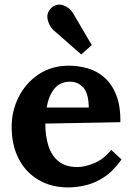

<svg xmlns="http://www.w3.org/2000/svg" viewBox="-20 -803 578 839"><path d="M278 16Q205 16 149 -16.5Q93 -49 62 -108.5Q31 -168 31 -249Q31 -319 62 -380Q93 -441 149.5 -478.5Q206 -516 281 -516Q323 -516 363 -504.5Q403 -493 435.5 -465Q468 -437 487.5 -389Q507 -341 506 -269L178 -263Q178 -209 191.5 -166Q205 -123 236 -98Q267 -73 319 -73Q349 -73 390.5 -89.5Q432 -106 466 -148L511 -106Q475 -55 434 -28.5Q393 -2 352.5 7Q312 16 278 16ZM184 -333H368Q367 -395 344 -420.5Q321 -446 286 -446Q242 -446 217 -414.5Q192 -383 184 -333ZM335 -565 214 -671Q194 -690 188 -719Q182 -748 206 -770Q229 -789 256 -780Q283 -771 299 -746L381 -606Z"/></svg>

Font: Lora
Style: Bold
Weight: 700
Designer: Olga Karpushina, Alexei Vanyashin (Cyrillic)
Foundry: Cyreal
Version: Version 3.006; ttfautohint (v1.8.4.7-5d5b);gftools[0.9.30]